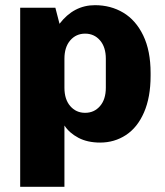

<svg xmlns="http://www.w3.org/2000/svg" viewBox="-20 -541 638 742"><path d="M562 -259V-248Q562 -165 536.5 -106.5Q511 -48 466.5 -19Q422 10 367 10Q318 10 283 -8.5Q248 -27 229 -56V181H58V-511H194L210 -449Q265 -521 347 -521Q408 -521 456.5 -492Q505 -463 533.5 -404Q562 -345 562 -259ZM229 -314V-202Q229 -157 251.5 -131Q274 -105 309 -105Q344 -105 366.5 -131Q389 -157 389 -202V-314Q389 -359 366.5 -385Q344 -411 309 -411Q274 -411 251.5 -385Q229 -359 229 -314Z"/></svg>

Font: Chivo ExtraBold
Style: Regular
Weight: 800
Designer: Hector Gatti
Foundry: Omnibus-Type
Version: Version 1.007